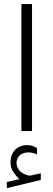

<svg xmlns="http://www.w3.org/2000/svg" viewBox="-20 -658 267 963"><path d="M76.7 240.7Q59.6 223.6 46.1 203.9Q32.7 184.1 32.7 154.3Q32.7 121.6 50.8 99.1Q62.5 84.5 79.6 77.1Q96.7 69.8 114.7 69.8Q132.3 69.8 143.1 73.7Q153.8 77.6 165.5 84.5L166 116.2Q143.6 106.4 121.6 106.4Q111.8 106.4 99.6 109.9Q87.4 113.3 78.1 122.1Q71.3 127.9 67.1 137.5Q63 147 63 160.6Q63.5 179.2 76.2 195.8Q88.9 212.4 114.7 219.7Q116.2 220.2 119.4 221.4Q122.6 222.7 127.4 222.7Q131.3 222.7 133.8 222.2L184.6 211.4V244.6L14.2 285.6V254.9ZM87.4 -637.7H140.6V-0.5H87.4Z"/></svg>

Font: Vazir Thin FD-WOL-UI
Style: Thin-FD-WOL-UI
Weight: 100
Designer: Saber Rastikerdar
Foundry: Saber Rastikerdar
Version: Version 30.1.0